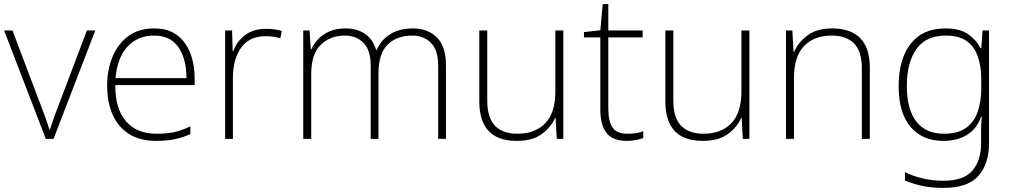

<svg xmlns="http://www.w3.org/2000/svg" viewBox="-20 -679 4947 939"><path d="M204 0 0 -530H41L183 -155Q196 -122 205 -95.5Q214 -69 222 -45H224Q232 -69 241 -95.5Q250 -122 263 -155L405 -530H446L242 0Z M734 -540Q802 -540 845.5 -507.5Q889 -475 910.5 -419.5Q932 -364 932 -294V-263H544Q543 -148 595.5 -86.5Q648 -25 746 -25Q795 -25 830.5 -32.5Q866 -40 911 -61V-23Q872 -6 833.5 2Q795 10 745 10Q664 10 610.5 -24Q557 -58 530.5 -119Q504 -180 504 -260Q504 -337 530 -400.5Q556 -464 607 -502Q658 -540 734 -540ZM734 -505Q654 -505 604 -451.5Q554 -398 545 -297H892Q892 -390 853 -447.5Q814 -505 734 -505Z M1281 -538Q1303 -538 1322 -535.5Q1341 -533 1358 -528L1351 -492Q1333 -497 1316.5 -499.5Q1300 -502 1279 -502Q1200 -502 1159.5 -446Q1119 -390 1119 -295V0H1081V-530H1115L1118 -429H1121Q1137 -475 1177.5 -506.5Q1218 -538 1281 -538Z M2000 -540Q2072 -540 2116.5 -496Q2161 -452 2161 -359V0H2123V-357Q2123 -434 2087.5 -469.5Q2052 -505 1997 -505Q1921 -505 1876 -461Q1831 -417 1831 -319V0H1793V-357Q1793 -434 1757.5 -469.5Q1722 -505 1667 -505Q1595 -505 1548.5 -460Q1502 -415 1502 -315V0H1463V-530H1494L1500 -438H1503Q1514 -464 1535.5 -487Q1557 -510 1590 -525Q1623 -540 1670 -540Q1726 -540 1765.5 -513Q1805 -486 1820 -434H1822Q1843 -483 1888 -511.5Q1933 -540 2000 -540Z M2735 -530V0H2703L2697 -103H2695Q2676 -58 2630.5 -24Q2585 10 2507 10Q2324 10 2324 -183V-530H2363V-187Q2363 -103 2401 -64Q2439 -25 2510 -25Q2597 -25 2646.5 -76Q2696 -127 2696 -232V-530Z M3048 -25Q3071 -25 3090.5 -28Q3110 -31 3126 -37V-4Q3110 2 3090 6Q3070 10 3045 10Q2976 10 2946 -29Q2916 -68 2916 -143V-496H2836V-522L2916 -531L2928 -659H2955V-530H3123V-496H2955V-146Q2955 -87 2975.5 -56Q2996 -25 3048 -25Z M3645 -530V0H3613L3607 -103H3605Q3586 -58 3540.5 -24Q3495 10 3417 10Q3234 10 3234 -183V-530H3273V-187Q3273 -103 3311 -64Q3349 -25 3420 -25Q3507 -25 3556.5 -76Q3606 -127 3606 -232V-530Z M4051 -540Q4139 -540 4186.5 -493Q4234 -446 4234 -347V0H4195V-345Q4195 -428 4157 -466.5Q4119 -505 4048 -505Q3961 -505 3912 -453.5Q3863 -402 3863 -297V0H3824V-530H3855L3861 -426H3864Q3883 -471 3928.5 -505.5Q3974 -540 4051 -540Z M4604 -540Q4673 -540 4713 -513Q4753 -486 4776 -443H4779L4785 -530H4817V22Q4817 121 4765.5 180.5Q4714 240 4593 240Q4533 240 4487.5 229.5Q4442 219 4406 204V163Q4442 181 4490 193Q4538 205 4594 205Q4693 205 4735.5 155.5Q4778 106 4778 23V-15Q4778 -40 4778.5 -61.5Q4779 -83 4781 -108H4778Q4758 -50 4710.5 -20Q4663 10 4593 10Q4491 10 4433 -58.5Q4375 -127 4375 -258Q4375 -388 4433 -464Q4491 -540 4604 -540ZM4606 -505Q4509 -505 4462 -439.5Q4415 -374 4415 -258Q4415 -144 4461.5 -84.5Q4508 -25 4596 -25Q4669 -25 4708.5 -56.5Q4748 -88 4763.5 -138.5Q4779 -189 4779 -246V-289Q4779 -353 4762.5 -401.5Q4746 -450 4708.5 -477.5Q4671 -505 4606 -505Z"/></svg>

Font: Noto Sans Arabic UI XLt
Style: Regular
Weight: 200
Designer: Monotype Design Team, Nadine Chahine and Nizar Qandah
Foundry: Monotype Imaging Inc.
Version: Version 2.010; ttfautohint (v1.8.4.7-5d5b)